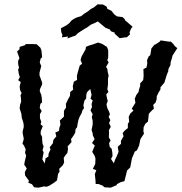

<svg xmlns="http://www.w3.org/2000/svg" viewBox="-20 -867 841 889"><path d="M158 2 138 0 128 -14 111 -21 114 -30 96 -55 95 -70 104 -87 92 -105 95 -121 101 -146 96 -160 99 -176 91 -193 84 -202 90 -223 89 -230 85 -250V-259L90 -279L89 -295L86 -306L81 -321L79 -340L71 -365L73 -382L78 -396L77 -412L75 -426L80 -436L73 -450L71 -466L76 -487L64 -496L72 -510L67 -525L64 -545L68 -553L64 -571V-585L70 -598L59 -629L70 -638L71 -650L96 -658L99 -663H130L150 -662L167 -646L172 -633L175 -602L168 -595L164 -578L171 -561L163 -531V-517L167 -507L175 -485V-476L165 -454L164 -445L171 -428L173 -417L175 -393L167 -386L164 -367L173 -353L165 -338V-319L171 -304L168 -291L178 -283L169 -260L168 -247L175 -233V-222L177 -201L182 -189L177 -171L182 -162L176 -129L187 -110L191 -134L204 -142L205 -156L214 -175L210 -185L225 -204L227 -219L241 -236L236 -253L253 -261L255 -276L260 -290L257 -309L276 -327V-354L286 -369L285 -386L296 -409L304 -423L305 -441L319 -452L317 -467L322 -489L337 -497L336 -515L339 -528L349 -563L360 -572L353 -589L358 -606L376 -638L378 -650L392 -656L412 -662L434 -670L453 -664L470 -653L475 -650L481 -635V-601L477 -588L483 -578L471 -557L477 -548L479 -533L483 -517L480 -503V-474L477 -454L482 -441L472 -430L476 -409L479 -400L473 -384L477 -366L485 -350L489 -338L483 -326L491 -311L485 -297L493 -280L484 -264L485 -253L484 -231L492 -217L485 -204L488 -187L497 -178L500 -161L501 -144L494 -131L507 -111L513 -128L520 -142L529 -164L528 -170L525 -187L540 -201V-215L552 -236L548 -251L557 -262L572 -274V-294L578 -303L576 -326L583 -341L598 -355L590 -364L600 -380L607 -391L604 -410L611 -427L622 -442L623 -450L629 -469V-481L643 -496L645 -515L644 -547L658 -554L662 -572L661 -589L668 -605L676 -612L681 -643L695 -660L699 -661L718 -673L724 -680L764 -674L770 -675L781 -665L789 -654L801 -644L779 -610L776 -598L770 -578L769 -565L760 -548L759 -537L752 -520L741 -484L723 -463V-453L714 -438L706 -422L705 -406L700 -392L689 -381L693 -365L675 -347L669 -340L667 -320L665 -304L653 -294L645 -278L644 -258L647 -249L634 -229L630 -222L624 -193L614 -171L604 -165L598 -151L591 -134L587 -113L583 -92L568 -77L564 -59L556 -28L540 -24L522 -15L519 -9L492 2L463 0L456 -7L436 -15H423L422 -33L419 -61L426 -79L410 -85L421 -108L422 -133L418 -146L407 -164L419 -193L406 -205L418 -223L410 -240L409 -250L404 -265L407 -280L409 -290V-308L405 -325L409 -338L399 -356L406 -372L404 -385L409 -402L399 -410L404 -428L401 -441L398 -455L383 -440L380 -431L379 -411L371 -401L366 -380L369 -366L362 -357L358 -343L349 -327L343 -311L340 -297L337 -278L330 -269L328 -252L319 -237L309 -223L311 -209L293 -189L295 -179L292 -159L282 -147L275 -136L277 -115L271 -102L254 -85L256 -73L249 -62L244 -32L233 -23L210 -8L195 -2L184 -4ZM292 -689 295 -698 267 -694 269 -706 264 -717 262 -736 288 -750 300 -759 312 -773 323 -780 335 -786 355 -792 372 -805 388 -815 400 -825 415 -833 432 -847 457 -846 474 -836 477 -826 496 -817 507 -803 512 -798 522 -791 547 -788 558 -778V-774L571 -763L594 -743L587 -735L580 -717L582 -708L567 -694H559L534 -690L520 -703L511 -711V-716L494 -722L488 -731L469 -738L458 -747L433 -768L420 -761L401 -753L382 -739L376 -736L349 -719L339 -712L331 -703Z"/></svg>

Font: Winky Rough
Style: Italic
Weight: 400
Italic angle: -8.97852°
Designer: Simon Atzbach
Foundry: typofactur
Version: Version 1.206